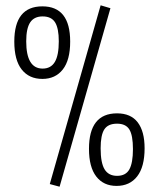

<svg xmlns="http://www.w3.org/2000/svg" viewBox="-20 -693 600 725"><path d="M34 0ZM168 2 360 -673 397 -662 205 12ZM34 -536Q34 -669 140 -669Q245 -669 245 -536Q245 -466 217 -430.5Q189 -395 140 -395Q90 -395 62 -430.5Q34 -466 34 -536ZM202 -537Q202 -586 188 -608.5Q174 -631 141 -631Q109 -631 94 -608.5Q79 -586 79 -537Q79 -434 141 -434Q172 -434 187 -459Q202 -484 202 -537ZM316 -131Q316 -265 422 -265Q474 -265 500 -231Q526 -197 526 -133Q526 -63 498 -27Q470 9 420 9Q371 9 343.5 -26.5Q316 -62 316 -131ZM482 -130Q482 -182 468.5 -204Q455 -226 422 -226Q388 -226 374 -204.5Q360 -183 360 -133Q360 -78 375 -53.5Q390 -29 422 -29Q455 -29 468.5 -53.5Q482 -78 482 -130Z"/></svg>

Font: Cairo Light
Style: Regular
Weight: 300
Designer: Mohamed Gaber, the designers of Titillium
Foundry: Kief Type Foundry
Version: Version 2.009; ttfautohint (v1.5.33-1714) -l 8 -r 50 -G 200 